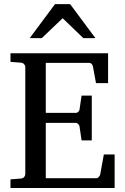

<svg xmlns="http://www.w3.org/2000/svg" viewBox="-20 -936 623 956"><path d="M32.2 0V-43L84 -46.9Q94.7 -47.9 100.3 -54.7Q106 -61.5 106 -68.8V-602.1Q106 -609.4 100.3 -616.2Q94.7 -623 84 -624L32.2 -627.9V-670.9H518.1V-522H458L442.9 -604Q441.9 -611.3 436.8 -617.2Q431.6 -623 424.8 -623H208V-374H357.9Q364.7 -374 370.4 -379.9Q376 -385.7 376 -391.1L386.2 -460H437V-236.8H386.2L376 -306.2Q376 -311.5 370.1 -317.9Q364.3 -324.2 357.9 -324.2H208V-48.8H460.9Q467.3 -48.8 472.7 -55.7Q478 -62.5 479 -67.9L497.1 -167H550.8V0ZM395 -746.1 292 -845.2 188 -746.1H127.9L253.9 -915.5H329.1L455.1 -746.1Z"/></svg>

Font: BabelStone Ogham
Style: Regular
Weight: 400
Designer: Andrew West
Foundry: BabelStone
Version: Version 2.02 March 14, 2022